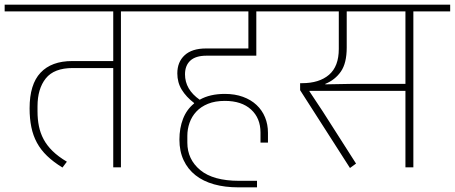

<svg xmlns="http://www.w3.org/2000/svg" viewBox="-40 -718 1952 824"><path d="M228 1Q189 -23 162 -49Q135 -75 118.5 -105.5Q102 -136 94.5 -172.5Q87 -209 87 -253Q87 -356 134 -406Q181 -456 270 -456H446V-669H-20V-698H637V-669H479V0H446V-426H272Q192 -426 156.5 -381.5Q121 -337 121 -262V-240Q121 -206 127 -176.5Q133 -147 147 -120.5Q161 -94 185.5 -70Q210 -46 247 -24Z M982 86Q925 86 878.5 73Q832 60 799 34Q766 8 748 -30.5Q730 -69 730 -119Q730 -168 745.5 -208Q761 -248 793 -274V-276Q759 -302 740 -333Q721 -364 721 -403Q721 -452 752.5 -481Q784 -510 844 -510H1026V-669H597V-698H1203V-669H1060V-479H846Q800 -479 777 -458Q754 -437 754 -399Q754 -334 817 -290Q861 -315 925 -315Q968 -315 1002.5 -302.5Q1037 -290 1061 -267.5Q1085 -245 1097.5 -214.5Q1110 -184 1110 -148V-106H1078V-149Q1078 -211 1037.5 -248Q997 -285 925 -285Q883 -285 852.5 -272.5Q822 -260 802.5 -239Q783 -218 773.5 -191Q764 -164 764 -135V-106Q764 -34 819.5 12Q875 58 986 58H1063V86Z M1248 -331V-361H1256Q1330 -361 1372 -397Q1414 -433 1414 -508V-669H1163V-698H1892V-669H1734V0H1700V-328H1288V-326L1345 -240L1488 -16L1462 3ZM1356 -356 1467 -358H1700V-669H1448V-514Q1448 -447 1423 -411Q1398 -375 1356 -358Z"/></svg>

Font: IBM Plex Sans Devanagari ExtraLight
Style: Regular
Weight: 200
Designer: Mike Abbink, Paul van der Laan, Pieter van Rosmalen, Erin McLaughlin
Foundry: Bold Monday
Version: Version 1.1